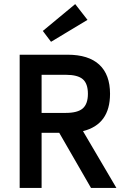

<svg xmlns="http://www.w3.org/2000/svg" viewBox="-20 -917 620 937"><path d="M76 0V-650H310Q412 -650 464.5 -601.5Q517 -553 517 -459Q517 -310 385 -277L548 0H424L269 -269H183V0ZM183 -366H301Q359 -366 384 -388Q409 -410 409 -459Q409 -509 384 -530.5Q359 -552 301 -552H183ZM229 -713 189 -766 347 -897 407 -820Z"/></svg>

Font: Sometype Mono SemiBold
Style: Regular
Weight: 600
Designer: Ryoichi Tsunekawa
Foundry: Dharma Type
Version: Version 1.001